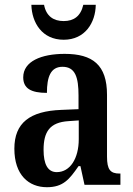

<svg xmlns="http://www.w3.org/2000/svg" viewBox="-20 -772 554 802"><path d="M246 -606C335 -606 379 -677 380 -752H328C317 -704 288 -684 246 -684C204 -684 173 -704 164 -752H111C113 -677 156 -606 246 -606ZM176 10C244 10 270 -23 308 -78H316L333 0H483V-47H480C441 -47 427 -63 427 -118V-376C427 -501 367 -547 250 -547C153 -547 77 -516 77 -449C77 -403 109 -384 176 -384C176 -450 191 -493 241 -493C295 -493 308 -448 308 -373V-316L236 -313C105 -308 40 -259 40 -151C40 -41 100 10 176 10ZM217 -53C179 -53 162 -87 162 -146C162 -222 188 -261 266 -266L309 -269V-191C309 -110 273 -53 217 -53Z"/></svg>

Font: Noto Serif Bengali Condensed
Style: Regular
Weight: 400
Width: 3
Designer: Juan Bruce, Universal Thirst, Indian Type Foundry and the Monotype Design Team.
Foundry: Monotype Imaging Inc.
Version: Version 2.003